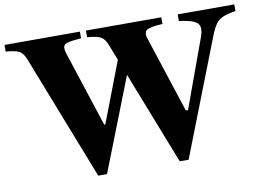

<svg xmlns="http://www.w3.org/2000/svg" viewBox="-97 -887 1404 1022"><g transform="rotate(-10 605.0 -376.0)"><path d="M355 10.5 91 -665Q82 -687.5 70.8 -699.5Q59.5 -711.5 39.5 -717.2Q19.5 -723 -15.5 -725.5V-761.5H392V-725.5Q344 -722 321.8 -716.5Q299.5 -711 296 -698Q292.5 -685 300.5 -659L433.5 -251.5H439.5L565 -579L531.5 -665Q522.5 -687.5 511 -699.5Q499.5 -711.5 479.5 -717.2Q459.5 -723 424.5 -725.5V-761.5H832V-725.5Q764 -722 745.8 -708.8Q727.5 -695.5 741 -659L874 -251.5L886 -249.5L1020 -617Q1033.5 -653.5 1029.5 -674.8Q1025.5 -696 999.5 -707.5Q973.5 -719 920.5 -725.5V-761.5H1226.5V-725.5Q1183.5 -719 1158.5 -708.5Q1133.5 -698 1118.2 -676.8Q1103 -655.5 1087.5 -615.5L843.5 10.5H795.5L599 -491.5L402.5 10.5Z"/></g></svg>

Font: Libre Caslon Text
Style: Bold
Weight: 700
Designer: Pablo Impallari, Rodrigo Fuenzalida, Katja Schimmel
Foundry: Pablo Impallari, Rodrigo Fuenzalida
Version: Version 2.000